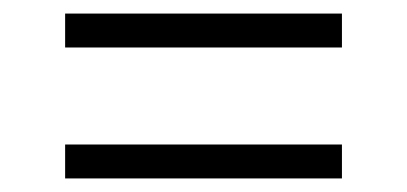

<svg xmlns="http://www.w3.org/2000/svg" viewBox="-20 -472 600 283"><path d="M484 -452V-402H76V-452ZM484 -259V-209H76V-259Z"/></svg>

Font: Roboto Serif SemiCondensed ExtraLight
Style: Regular
Weight: 250
Width: 4
Designer: Greg Gazdowicz
Foundry: Commercial Type
Version: Version 1.007